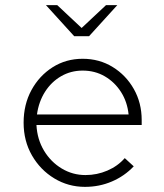

<svg xmlns="http://www.w3.org/2000/svg" viewBox="-20 -718 640 748"><path d="M311 10Q246 10 191.5 -23Q137 -56 104.5 -112.5Q72 -169 72 -240Q72 -311 102.5 -367Q133 -423 185 -456Q237 -489 302 -489Q367 -489 419 -457Q471 -425 501.5 -371Q532 -317 532 -250V-231H122Q125 -175 151.5 -131Q178 -87 220.5 -61.5Q263 -36 313 -36Q358 -36 398.5 -53.5Q439 -71 466 -102L501 -70Q465 -32 416 -11Q367 10 311 10ZM124 -272H481Q476 -321 451.5 -359.5Q427 -398 388.5 -420.5Q350 -443 302 -443Q256 -443 218 -421Q180 -399 155.5 -360.5Q131 -322 124 -272ZM269 -577 159 -698H203L298 -609L393 -698H437L327 -577Z"/></svg>

Font: Red Hat Mono VF Light
Style: Regular
Weight: 300
Monospace: yes
Designer: Pentagram, MCKL
Foundry: Pentagram, MCKL
Version: Version 1.023